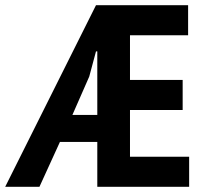

<svg xmlns="http://www.w3.org/2000/svg" viewBox="-44 -720 781 740"><path d="M326 -522 300 -425 235 -277H331V-522ZM331 -173H187L108 0H-24L326 -700H681V-584H457V-412H660V-296H457V-116H685V0H331Z"/></svg>

Font: PT Sans Narrow
Style: Bold
Weight: 700
Width: 3
Designer: A.Korolkova, O.Umpeleva, V.Yefimov
Foundry: ParaType Ltd
Version: Version 2.003W OFL